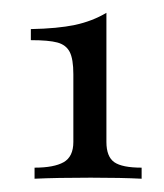

<svg xmlns="http://www.w3.org/2000/svg" viewBox="-20 -627 252 295"><path d="M143.5 -408.9Q143.5 -386.3 155.6 -377.8Q167.7 -369.4 197.6 -369.4V-352.4Q166.9 -354 119.4 -354Q66.9 -354 33.1 -352.4V-369.4Q62.9 -369.4 77.8 -377.8Q92.7 -386.3 92.7 -408.9V-512.9Q92.7 -536.3 87.1 -547.2Q81.5 -558.1 68.1 -561.7Q54.8 -565.3 27.4 -565.3V-582.3Q68.5 -583.1 95.2 -588.7Q121.8 -594.4 143.5 -607.3Z"/></svg>

Font: Playfair Display
Style: Regular
Weight: 400
Designer: Claus Eggers Sørensen
Foundry: Claus Eggers Sørensen
Version: Version 1.005; ttfautohint (v1.2) -l 10 -r 42 -G 200 -x 21 -